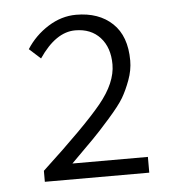

<svg xmlns="http://www.w3.org/2000/svg" viewBox="-40 -930 483 522"><g transform="rotate(-5 201.0 -669.5)"><path d="M62 -447V-477Q182 -588 227.5 -643.5Q273 -699 273 -749Q273 -795 248 -822.5Q223 -850 180 -850Q127 -850 81 -782L50 -810Q73 -846 109.5 -869Q146 -892 186 -892Q248 -892 285 -857Q322 -822 322 -755Q322 -729 312 -702Q302 -675 290.5 -655.5Q279 -636 249 -602Q219 -568 202 -551Q185 -534 141 -490H347V-447Z"/></g></svg>

Font: Noto Sans Korean Light
Style: Regular
Weight: 300
Designer: Ryoko NISHIZUKA  (kana & ideographs); Paul D. Hunt (Latin, Greek & Cyrillic); Wenlong ZHANG  (bopomofo); Sandoll Communi
Foundry: Adobe Systems Incorporated
Version: Version 1.000;PS 1;hotconv 1.0.78;makeotf.lib2.5.61930